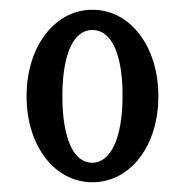

<svg xmlns="http://www.w3.org/2000/svg" viewBox="-20 -792 380 394"><path d="M169.5 -418C247.5 -418 305 -492.5 305 -594.5C305 -696.5 247.5 -772 169.5 -772C92.5 -772 34.5 -696.5 34.5 -594.5C34.5 -492.5 92.5 -418 169.5 -418ZM169 -458C130.5 -458 108 -509 108 -594.5C108 -680.5 130.5 -730.5 169.5 -730.5C209 -730.5 231.5 -680.5 231.5 -596C231.5 -510 208 -458 169 -458Z"/></svg>

Font: Libre Caslon Condensed SemiBold
Style: Regular
Weight: 600
Designer: Pablo Impallari, Rodrigo Fuenzalida, Katja Schimmel, Ertekin Erdin
Foundry: Pablo Impallari, Rodrigo Fuenzalida
Version: Version 2.000;gftools[0.9.33]